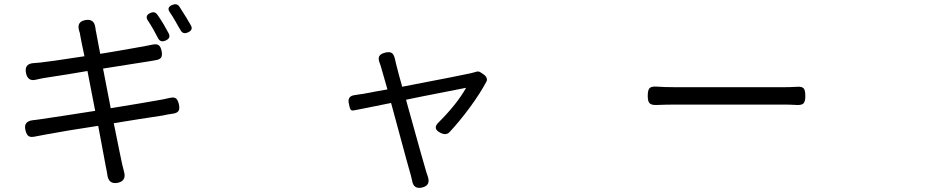

<svg xmlns="http://www.w3.org/2000/svg" viewBox="-20 -836 4540 927"><path d="M498 6.8Q496.1 -7.8 490.2 -35.2Q488.3 -44.9 479.5 -92.8Q463.9 -175.8 454.1 -228.5Q298.8 -205.1 195.3 -185.5Q173.8 -181.6 149.4 -176.8Q127.9 -171.9 117.7 -179.2Q107.4 -186.5 102.5 -209Q92.8 -251 140.6 -255.9Q146.5 -256.8 157.2 -257.8Q171.9 -259.8 177.7 -260.7Q291 -277.3 439.5 -300.8L402.3 -493.2Q369.1 -488.3 308.6 -477.5Q213.9 -462.9 190.4 -459Q185.5 -458 175.8 -456.1Q160.2 -453.1 153.3 -451.2Q114.3 -441.4 105.5 -483.4Q96.7 -527.3 140.6 -531.2Q164.1 -533.2 176.8 -534.2Q215.8 -538.1 387.7 -564.5Q369.1 -652.3 367.2 -666Q366.2 -676.8 362.3 -686.5Q348.6 -732.4 393.6 -739.3Q434.6 -746.1 440.4 -703.1Q441.4 -698.2 442.4 -688.5Q444.3 -682.6 444.3 -679.7Q445.3 -670.9 458 -606.4Q461.9 -586.9 463.9 -576.2Q474.6 -578.1 495.1 -581.1Q649.4 -607.4 684.6 -614.3Q701.2 -617.2 713.9 -620.1Q735.4 -625 745.6 -618.2Q755.9 -611.3 760.3 -589.8Q764.6 -568.4 757.8 -558.1Q751 -547.9 728.5 -544.9Q709 -541 700.2 -540L588.9 -522.5L477.5 -504.9L514.6 -313.5Q675.8 -339.8 752 -353.5Q765.6 -355.5 790 -361.3Q796.9 -362.3 799.8 -363.3Q820.3 -368.2 829.6 -360.8Q838.9 -353.5 843.8 -332Q848.6 -310.5 841.8 -300.3Q835 -290 814.5 -287.1Q791 -284.2 765.6 -278.3Q654.3 -261.7 529.3 -241.2Q540 -188.5 556.6 -106.4Q566.4 -59.6 568.4 -49.8Q569.3 -43.9 572.3 -33.2Q576.2 -17.6 578.1 -9.8Q592.8 38.1 546.9 46.9Q503.9 54.7 498 6.8ZM743.2 -651.4Q719.7 -698.2 694.3 -736.3Q677.7 -760.7 706.1 -773.4Q727.5 -783.2 740.2 -764.6Q750 -751 769.5 -719.7Q778.3 -705.1 793.9 -675.8Q806.6 -652.3 780.3 -640.6Q754.9 -628.9 743.2 -651.4ZM850.6 -692.4Q848.6 -695.3 845.7 -700.2Q832 -724.6 825.2 -736.3Q815.4 -753.9 800.8 -775.4Q782.2 -800.8 812.5 -812.5Q834 -821.3 845.7 -804.7Q884.8 -744.1 901.4 -713.9Q914.1 -691.4 887.7 -679.7Q862.3 -668 850.6 -692.4Z M1969.7 36.1Q1968.8 32.2 1966.8 23.9Q1964.8 15.6 1963.9 11.7Q1954.1 -20.5 1896.5 -234.4Q1877 -305.7 1868.2 -338.9Q1827.1 -330.1 1756.8 -316.4Q1709 -307.6 1692.4 -303.7Q1678.7 -300.8 1673.8 -305.7Q1669.9 -309.6 1667 -323.2Q1666 -329.1 1665 -333Q1654.3 -373 1694.3 -377Q1702.1 -377.9 1718.8 -380.9Q1728.5 -381.8 1733.4 -382.8Q1742.2 -383.8 1790 -393.6Q1828.1 -400.4 1850.6 -404.3Q1827.1 -485.4 1819.3 -513.7Q1818.4 -518.6 1814.5 -528.3Q1804.7 -550.8 1810.5 -563.5Q1816.4 -576.2 1839.8 -582Q1861.3 -586.9 1871.6 -580.1Q1881.8 -573.2 1886.7 -551.8Q1887.7 -545.9 1890.6 -535.2Q1891.6 -532.2 1891.6 -530.3L1906.2 -473.6L1921.9 -417Q1922.9 -417 1925.8 -418Q2220.7 -474.6 2252.9 -482.4Q2259.8 -484.4 2275.4 -488.3Q2290 -495.1 2303.7 -484.4L2316.4 -475.6Q2326.2 -468.8 2329.6 -459Q2333 -449.2 2328.1 -441.4Q2298.8 -385.7 2247.1 -315.4Q2196.3 -247.1 2151.4 -199.2Q2134.8 -180.7 2107.4 -194.3Q2064.5 -214.8 2099.6 -247.1Q2186.5 -334 2230.5 -412.1Q2212.9 -409.2 2021.5 -371.1Q1967.8 -360.4 1940.4 -354.5Q1943.4 -343.8 1949.2 -322.3Q2026.4 -43.9 2038.1 -5.9Q2039.1 -1 2043 8.8Q2044.9 14.6 2045.9 17.6Q2059.6 59.6 2018.1 69.3Q1976.6 79.1 1969.7 36.1Z M3828.1 -329.1Q3793 -331.1 3765.6 -331.1H3502.9H3240.2Q3201.2 -331.1 3148.4 -329.1Q3124 -328.1 3115.2 -338.9Q3107.4 -347.7 3107.4 -373.5Q3107.4 -399.4 3115.2 -409.2Q3123 -418.9 3146.5 -418Q3187.5 -415 3240.2 -415H3764.6Q3793.9 -415 3829.1 -417Q3852.5 -418.9 3861.3 -408.2Q3868.2 -398.4 3868.2 -372.1Q3868.2 -346.7 3859.9 -337.4Q3851.6 -328.1 3828.1 -329.1Z"/></svg>

Font: Bpmf GenSen Rounded R
Style: R
Weight: 400
Foundry: But Ko
Version: Version 1.320